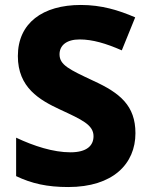

<svg xmlns="http://www.w3.org/2000/svg" viewBox="-20 -810 603 774"><path d="M526 -273C526 -384 464 -435 357 -484C259 -530 220 -548 220 -591C220 -626 247 -651 301 -651C353 -651 407 -635 471 -607L525 -740C458 -769 389 -790 306 -790C152 -790 52 -717 52 -584C52 -457 139 -407 223 -368C309 -328 357 -307 357 -261C357 -223 330 -196 264 -196C195 -196 117 -221 45 -255V-100C108 -70 170 -56 255 -56C436 -56 526 -150 526 -273Z"/></svg>

Font: Noto Sans Malayalam UI ExtraBold
Style: Regular
Weight: 800
Designer: Jelle Bosma - Monotype Design Team
Foundry: Monotype Imaging Inc.
Version: Version 2.104